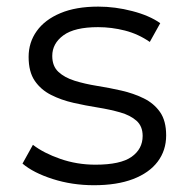

<svg xmlns="http://www.w3.org/2000/svg" viewBox="-20 -550 568 575"><path d="M261.3 4.7Q196 4.7 137.9 -13.9Q79.8 -32.5 47.4 -60.1L78.6 -116.3Q110.6 -91.6 160.6 -74.2Q210.6 -56.8 265.8 -56.8Q340.8 -56.8 374 -80.3Q407.2 -103.8 407.2 -142.9Q407.2 -172 388.8 -188.4Q370.3 -204.8 340 -213.4Q309.6 -222.1 273 -228Q236.4 -233.8 199.9 -242.1Q163.3 -250.4 132.9 -265.8Q102.5 -281.1 84.1 -308Q65.7 -334.9 65.7 -379.6Q65.7 -423.1 90.1 -457.1Q114.4 -491.1 160.9 -510.6Q207.3 -530.2 274.2 -530.2Q325 -530.2 376.2 -516.8Q427.5 -503.5 459.9 -480.6L428.6 -424.4Q394.2 -448.2 354.2 -458.5Q314.2 -468.7 273.6 -468.7Q203.3 -468.7 169.9 -444.2Q136.5 -419.7 136.5 -382.5Q136.5 -351.8 155 -334.7Q173.4 -317.6 203.8 -308.1Q234.1 -298.7 270.7 -292.8Q307.3 -287 343.7 -278.7Q380 -270.4 410.4 -255.5Q440.8 -240.7 459.2 -214.5Q477.6 -188.3 477.6 -144.6Q477.6 -99.4 452.1 -65.7Q426.6 -32.1 378.4 -13.7Q330.2 4.7 261.3 4.7Z"/></svg>

Font: Montserrat Alternates Thin
Style: Regular
Weight: 100
Designer: Julieta Ulanovsky
Foundry: Julieta Ulanovsky
Version: Version 9.000